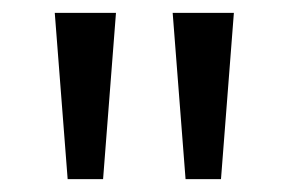

<svg xmlns="http://www.w3.org/2000/svg" viewBox="-20 -734 448 298"><path d="M160 -714 140 -456H85L65 -714ZM343 -714 323 -456H268L248 -714Z"/></svg>

Font: Noto Sans Mongolian
Style: Regular
Weight: 400
Designer: Monotype Design Team
Foundry: Monotype Imaging Inc.
Version: Version 3.001; ttfautohint (v1.8.4.7-5d5b)